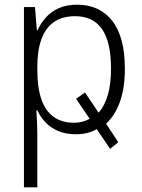

<svg xmlns="http://www.w3.org/2000/svg" viewBox="-20 -562 604 818"><path d="M304 10Q260 10 227.5 -4Q195 -18 173.5 -41Q152 -64 139 -92H135Q137 -64 138 -36Q139 -8 139 17V236H82V-532H129L137 -433H140Q153 -462 175 -487Q197 -512 230 -527Q263 -542 309 -542Q404 -542 458 -473.5Q512 -405 512 -269Q512 -187 491 -128.5Q470 -70 432 -35L484 44L449 72L392 -12Q374 -1 351.5 4.5Q329 10 304 10ZM300 -493Q245 -493 209.5 -468Q174 -443 156.5 -395Q139 -347 139 -278V-266Q139 -190 156 -140Q173 -90 208 -64.5Q243 -39 297 -39Q315 -39 331.5 -43.5Q348 -48 362 -56L304 -141L342 -168L400 -82Q426 -111 439.5 -157.5Q453 -204 453 -270Q453 -382 415 -437.5Q377 -493 300 -493Z"/></svg>

Font: Noto Sans Display Light
Style: Regular
Weight: 300
Designer: Monotype Design Team
Foundry: Monotype Imaging Inc.
Version: Version 2.003